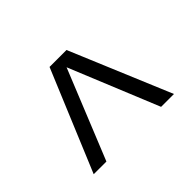

<svg xmlns="http://www.w3.org/2000/svg" viewBox="-97 -835 794 794"><g transform="rotate(-45 300.0 -437.5)"><path d="M459 -215.8 298.3 -607.9 139.2 -215.8H64.9L249.5 -658.7H348.6L534.2 -215.8Z"/></g></svg>

Font: Cousine
Style: Regular
Weight: 400
Monospace: yes
Designer: Steve Matteson
Foundry: Ascender Corporation
Version: Version 1.20